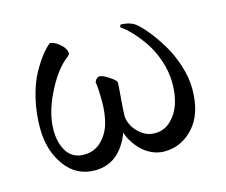

<svg xmlns="http://www.w3.org/2000/svg" viewBox="-71 -529 740 629"><g transform="rotate(-15 298.5 -214.5)"><path d="M41 -173.8Q41 -226.6 52.5 -274.2Q64 -321.8 81.5 -353.5Q99.1 -385.3 115 -405.3Q130.9 -425.3 144 -435.1Q156.2 -435.1 173.8 -421.9Q195.8 -404.3 195.8 -386.2Q195.8 -385.3 195.1 -383.8Q194.3 -382.3 192.6 -380.9Q190.9 -379.4 189.5 -377.9Q188 -376.5 185.3 -374.3Q182.6 -372.1 181.2 -371.1Q145 -340.8 113.5 -276.6Q82 -212.4 82 -155.8Q82 -111.3 101.3 -82.3Q120.6 -53.2 158.2 -53.2Q194.3 -53.2 218 -76.9Q241.7 -100.6 250.7 -133.1Q259.8 -165.5 259.8 -204.1Q259.8 -250.5 255.9 -272.9Q262.7 -288.1 272.9 -288.1Q283.2 -288.1 304 -274.4Q324.7 -260.7 326.2 -253.9Q326.2 -245.1 322.5 -200.9Q318.8 -156.7 318.8 -141.1Q318.8 -127.4 327.4 -109.6Q335.9 -91.8 355.7 -76.4Q375.5 -61 400.9 -61Q433.1 -61 455.8 -83.3Q478.5 -105.5 488.3 -136.5Q498 -167.5 498 -203.1Q498 -244.1 484.4 -283.7Q470.7 -323.2 450.7 -351.3Q430.7 -379.4 412.6 -397.9Q394.5 -416.5 380.9 -424.8Q380.9 -434.1 386.2 -434.1Q414.1 -432.6 430.2 -421.9Q446.8 -409.7 467.3 -384.8Q487.8 -359.9 508.3 -326.4Q528.8 -293 542.5 -250.7Q556.2 -208.5 556.2 -169.9Q556.2 -85.9 514.9 -40.5Q473.6 4.9 416 4.9Q393.6 4.9 373 -4.6Q352.5 -14.2 338.1 -29.1Q323.7 -43.9 314.2 -59.6Q304.7 -75.2 300.8 -89.8Q263.7 5.9 180.2 5.9Q116.7 5.9 78.9 -46.4Q41 -98.6 41 -173.8Z"/></g></svg>

Font: Crimson
Style: Roman
Weight: 400
Version: Version 0.8